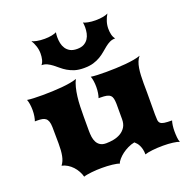

<svg xmlns="http://www.w3.org/2000/svg" viewBox="-142 -940 1034 1069"><g transform="rotate(-20 375.5 -405.0)"><path d="M78.6 -100.6Q94.2 -120.1 100.1 -150.4Q106 -180.7 105.5 -223.1L104.5 -319.8Q104 -340.8 99.6 -353.3Q95.2 -365.7 86.9 -372.3Q78.6 -378.9 66.4 -381.1Q54.2 -383.3 38.6 -383.3H23.4Q27.3 -393.1 30.3 -410.4Q33.2 -427.7 33.2 -446.8Q33.2 -465.3 30.5 -482.7Q27.8 -500 23.4 -510.3Q38.6 -507.8 62.5 -506.8Q86.4 -505.9 115.2 -505.9Q142.6 -505.9 172.1 -507.1Q201.7 -508.3 229 -510.7Q256.3 -513.2 279.8 -517.3Q303.2 -521.5 318.8 -527.3Q309.1 -508.3 303 -484.1Q296.9 -460 293.5 -432.6Q290 -405.3 289.1 -375.7Q288.1 -346.2 288.1 -316.4V-231.4Q288.1 -212.4 290.5 -194.8Q293 -177.2 300.3 -163.3Q307.6 -149.4 320.8 -141.1Q334 -132.8 355.5 -132.8Q377.4 -132.8 400.1 -137.2Q422.9 -141.6 441.7 -152.6Q460.4 -163.6 472.2 -182.1Q483.9 -200.7 483.9 -228.5V-319.8Q483.4 -338.4 480.7 -350.6Q478 -362.8 470.2 -370.1Q462.4 -377.4 448.5 -380.4Q434.6 -383.3 411.1 -383.3H400.9Q404.8 -393.1 407.7 -410.4Q410.6 -427.7 410.6 -446.8Q410.6 -465.3 408 -482.7Q405.3 -500 400.9 -510.3Q416 -507.8 439.9 -506.8Q463.9 -505.9 492.7 -505.9Q520 -505.9 549.6 -507.1Q579.1 -508.3 606.4 -510.7Q633.8 -513.2 657.2 -517.3Q680.7 -521.5 696.3 -527.3Q686 -515.6 679.7 -499.3Q673.3 -482.9 670.2 -463.1Q667 -443.4 666 -420.9Q665 -398.4 665 -375.5Q665 -360.4 665.3 -345.5Q665.5 -330.6 665.5 -316.4L665 -190.4Q665 -170.4 666.3 -158Q667.5 -145.5 674.8 -138.7Q682.1 -131.8 698 -129.4Q713.9 -127 743.2 -127Q739.3 -115.7 737.1 -99.4Q734.9 -83 734.9 -66.4Q734.9 -47.9 736.6 -29.5Q738.3 -11.2 743.2 0Q731.4 -5.4 705.1 -8.8Q678.7 -12.2 647.5 -12.2Q612.3 -12.2 583.5 -8.8Q554.7 -5.4 539.1 0Q539.1 -17.1 535.9 -30.3Q532.7 -43.5 527.8 -53.7Q522.9 -64 516.6 -71.3Q510.3 -78.6 503.9 -84Q483.4 -80.1 464.4 -70.8Q445.3 -61.5 429.4 -49.6Q413.6 -37.6 402.3 -24.4Q391.1 -11.2 386.7 0Q382.8 -2.9 371.8 -5.1Q360.8 -7.3 346.4 -9Q332 -10.7 315.9 -11.5Q299.8 -12.2 285.2 -12.2Q270.5 -12.2 254.6 -11.5Q238.8 -10.7 223.6 -9Q208.5 -7.3 196 -5.1Q183.6 -2.9 176.3 0Q171.9 -17.1 162.8 -33.4Q153.8 -49.8 141.1 -63.5Q128.4 -77.1 112.5 -86.9Q96.7 -96.7 78.6 -100.6ZM383.3 -568.4Q352.1 -568.4 329.1 -575.4Q306.2 -582.5 288.1 -593.3Q270 -604 255.6 -616.5Q241.2 -628.9 227.1 -639.6Q212.9 -650.4 198.2 -657.5Q183.6 -664.6 165 -664.6Q174.8 -676.3 178.7 -692.9Q182.6 -709.5 182.6 -728Q182.6 -750 175.8 -771.2Q168.9 -792.5 158.2 -809.6Q167.5 -804.2 187 -800.3Q206.5 -796.4 232.9 -796.4Q243.7 -796.4 254.6 -797.4Q265.6 -798.3 275.1 -800.3Q284.7 -802.2 292 -804.7Q299.3 -807.1 303.2 -809.6Q302.2 -802.7 301.5 -795.7Q300.8 -788.6 300.8 -780.8Q300.8 -762.7 304.4 -745.1Q308.1 -727.5 317.4 -713.4Q326.7 -699.2 342.5 -690.4Q358.4 -681.6 383.3 -681.6Q408.2 -681.6 424.1 -690.4Q439.9 -699.2 449.2 -713.4Q458.5 -727.5 462.2 -745.1Q465.8 -762.7 465.8 -780.8Q465.8 -788.1 465.1 -795.4Q464.4 -802.7 463.4 -809.6Q466.8 -806.6 474.1 -804.4Q481.4 -802.2 491 -800.3Q500.5 -798.3 511.5 -797.4Q522.5 -796.4 533.7 -796.4Q560.1 -796.4 579.6 -800.3Q599.1 -804.2 608.4 -809.6Q597.7 -792.5 590.8 -771.2Q584 -750 584 -728Q584 -709.5 587.9 -692.9Q591.8 -676.3 601.6 -664.6Q583 -664.6 568.6 -657.5Q554.2 -650.4 540.8 -639.6Q527.3 -628.9 512.9 -616.5Q498.5 -604 480.5 -593.3Q462.4 -582.5 439 -575.4Q415.5 -568.4 383.3 -568.4Z"/></g></svg>

Font: Arbutus
Style: Regular
Weight: 400
Designer: Karolina Lach
Foundry: Sorkin Type Co.
Version: Version 1.002